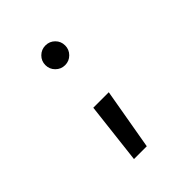

<svg xmlns="http://www.w3.org/2000/svg" viewBox="-204 -654 994 994"><g transform="rotate(-45 293.0 -157.0)"><path d="M201.2 212.9 240.2 -124H353.5L294.9 212.9ZM293 -382.8Q263.2 -382.8 241.9 -404.1Q220.7 -425.3 220.7 -455.1Q220.7 -485.4 241.9 -506.3Q263.2 -527.3 293 -527.3Q323.2 -527.3 344.2 -506.3Q365.2 -485.4 365.2 -455.1Q365.2 -425.3 344.2 -404.1Q323.2 -382.8 293 -382.8Z"/></g></svg>

Font: CaskaydiaCove NFP
Style: Regular
Weight: 400
Designer: Aaron Bell
Foundry: Saja Typeworks
Version: Version 2111.001; VTT 6.35;Nerd Fonts 3.1.1